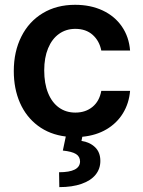

<svg xmlns="http://www.w3.org/2000/svg" viewBox="-20 -557 593 795"><path d="M291 -537.1Q355 -537.1 405 -513.7Q455.1 -490.2 484.6 -447.3Q514.2 -404.3 518.6 -347.7H399.4Q391.6 -387.7 363.8 -412.6Q335.9 -437.5 292 -437.5Q253.4 -437.5 224.4 -416.7Q195.3 -396 179.2 -357.2Q163.1 -318.4 163.1 -265.6Q163.1 -211.4 179 -172.1Q194.8 -132.8 223.9 -111.8Q252.9 -90.8 292 -90.8Q334 -90.8 362.8 -114.3Q391.6 -137.7 399.4 -180.7H518.6Q514.2 -128.9 489 -87.9Q463.9 -46.9 420.9 -21.5Q377.9 3.9 320.8 9.3L317.4 26.4Q352.1 31.7 373.8 52.7Q395.5 73.7 395.5 109.4Q395.5 142.1 375.7 166.5Q356 190.9 317.6 204.3Q279.3 217.8 225.6 217.8L224.6 156.2Q310.1 156.2 311.5 112.3Q311.5 91.3 294.7 80.8Q277.8 70.3 240.2 66.4L252.4 8.3Q185.5 0 137 -36.4Q88.4 -72.8 62.7 -131.1Q37.1 -189.5 37.1 -262.7Q37.1 -343.3 68.4 -405.5Q99.6 -467.8 157 -502.4Q214.4 -537.1 291 -537.1Z"/></svg>

Font: WEMIX Pretendard SemiBold
Style: Regular
Weight: 600
Designer: Base glyphs from Inter by Rasmus Andersson; Hangeul glyphs from Noto Sans CJK(Source Han Sans) by Jang Soo-young and Kan
Foundry: Kil Hyung-jin
Version: Version 1.000